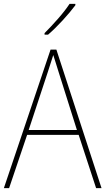

<svg xmlns="http://www.w3.org/2000/svg" viewBox="-20 -971 544 991"><path d="M476 0 386 -275H120L27 0H0L241 -715H271L504 0ZM282 -601Q276 -621 269.5 -641Q263 -661 255 -687Q248 -665 241 -643.5Q234 -622 227 -600L128 -300H377ZM369 -944Q343 -909 303.5 -866Q264 -823 228 -792H210V-800Q244 -834 280 -875Q316 -916 339 -951H369Z"/></svg>

Font: Noto Sans Kannada SemiCondensed Thin
Style: Regular
Weight: 100
Width: 4
Designer: Jelle Bosma - Monotype Design Team
Foundry: Monotype Imaging Inc.
Version: Version 2.005; ttfautohint (v1.8.4.7-5d5b)